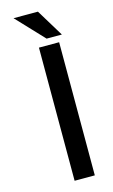

<svg xmlns="http://www.w3.org/2000/svg" viewBox="-135 -942 581 991"><g transform="rotate(-15 156.0 -446.0)"><path d="M133.8 0.5V-710.9H241.7V0.5ZM184.1 -745.6 46.4 -891.6H176.8L265.6 -745.6Z"/></g></svg>

Font: Alte DIN 1451 Mittelschrift
Style: Regular
Weight: 400
Designer: Peter Wiegel
Foundry: Peter Wiegel
Version: Version 1.002 September 20, 2019